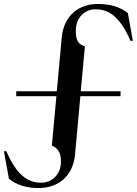

<svg xmlns="http://www.w3.org/2000/svg" viewBox="-36 -735 691 970"><path d="M276 -547 251 -274H46V-249H249L226 0C258 16 272 36 272 80C272 147 227 188 172 188C101 188 47 146 -4 29H-16L9 168C48 200 99 215 159 215C258 215 332 156 343 47L370 -249H573V-274H372L393 -501C360 -511 347 -529 347 -580C347 -647 392 -688 447 -688C519 -688 573 -644 623 -529H635L610 -669C571 -700 520 -715 459 -715C361 -715 287 -656 276 -547Z"/></svg>

Font: Sprat Medium
Style: Regular
Weight: 500
Designer: Ethan Nakache
Foundry: Collletttivo
Version: Version 2.000;Glyphs 3.2 (3217)